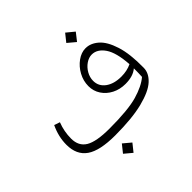

<svg xmlns="http://www.w3.org/2000/svg" viewBox="-222 -918 1300 1300"><g transform="rotate(-45 428.0 -267.5)"><path d="M792 -175Q792 -124 746 -81.5Q700 -39 597 -13Q494 13 332 13Q185 13 119 -33Q53 -79 53 -176Q53 -253 89 -329L130 -315Q105 -251 105 -183Q105 -111 158.5 -79Q212 -47 337 -47Q516 -47 604 -72.5Q692 -98 740 -139Q742 -168 742 -219Q701 -184 628 -184Q575 -184 532 -206Q489 -228 464 -266Q439 -304 439 -351Q439 -401 463.5 -446Q488 -491 527 -519Q566 -547 607 -547Q655 -547 698 -509.5Q741 -472 767.5 -388.5Q794 -305 792 -175ZM741 -260Q733 -379 695.5 -433Q658 -487 606 -487Q578 -487 550 -468Q522 -449 504.5 -418Q487 -387 487 -354Q487 -302 530 -270.5Q573 -239 643 -239Q698 -239 741 -260ZM540 -664 584 -719 640 -673 596 -617ZM281 138 325 83 380 129 336 184Z"/></g></svg>

Font: FiraGO Light
Style: Italic
Weight: 300
Italic angle: -8°
Designer: bBox Type GmbH
Foundry: bBox Type GmbH
Version: Version 1.001